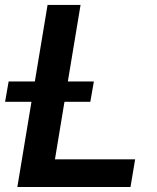

<svg xmlns="http://www.w3.org/2000/svg" viewBox="-43 -747 629 767"><path d="M26.3 0H478.3L496.8 -110.4H176.5L214.5 -340.2H317.8L332 -421.5H228L278.8 -727.3H147L96.2 -421.5H-8.5L-22.7 -340.2H82.7Z"/></svg>

Font: Margiela Sans Semi Bold
Style: Italic
Weight: 600
Italic angle: -9.39999°
Designer: Stefan Endress, Andreas Faust
Version: Version 1.100;FEAKit 1.0